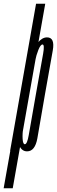

<svg xmlns="http://www.w3.org/2000/svg" viewBox="-92 -805 305 1025"><path d="M-72.5 200H-24L101 -506.5H53ZM-38 0H3L19 -47.5L149.5 -785H100.5ZM52.5 3Q95 3 107.5 -66.8Q120 -136.5 148 -301Q177.5 -466.5 189.8 -536Q202 -605.5 159 -605.5Q132.5 -605.5 109.2 -576.2Q86 -547 77.5 -504.5L95.5 -479Q101.5 -510.5 113 -539Q124.5 -567.5 135 -567.5Q147 -567.5 138.2 -518.2Q129.5 -469 99.5 -301Q70 -133 61.5 -84Q53 -35 40.5 -35Q30.5 -35 28.8 -63.5Q27 -92 32.5 -125L5 -97.5Q-2 -55 11.8 -26Q25.5 3 52.5 3Z"/></svg>

Font: Anybody UltraCondensed Light
Style: Italic
Weight: 300
Width: 1
Italic angle: -10°
Version: Version 1.113;gftools[0.9.25]